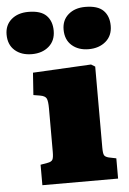

<svg xmlns="http://www.w3.org/2000/svg" viewBox="-128 -828 583 869"><g transform="rotate(-5 163.5 -393.5)"><path d="M29 0V-93L63 -99Q79 -102 84 -111Q89 -120 89 -146V-343Q89 -377 83 -389Q77 -401 54 -405L24 -410L31 -511L296 -525L314 -514V-146Q314 -120 318.5 -111.5Q323 -103 339 -99L373 -92V0ZM292 -595Q245 -595 215.5 -621Q186 -647 186 -693Q186 -736 215.5 -761.5Q245 -787 292 -787Q349 -787 374.5 -761.5Q400 -736 400 -692Q400 -647 369.5 -621Q339 -595 292 -595ZM34 -595Q-14 -595 -43.5 -621Q-73 -647 -73 -693Q-73 -736 -43.5 -761.5Q-14 -787 34 -787Q90 -787 115.5 -761.5Q141 -736 141 -692Q141 -647 111 -621Q81 -595 34 -595Z"/></g></svg>

Font: Literata Black
Style: Regular
Weight: 900
Designer: Latin by Veronika Burian and Jose Scaglione. Greek by Irene Vlachou. Cyrillic by Vera Evstafieva.
Foundry: TypeTogether
Version: Version 3.103;gftools[0.9.29]